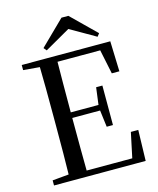

<svg xmlns="http://www.w3.org/2000/svg" viewBox="-135 -1033 926 1127"><g transform="rotate(-15 328.0 -470.0)"><path d="M390 -940 538 -795 524 -777 338 -884H402L215 -777L200 -795L348 -940ZM51 0V-31L193 -44H205V0ZM150 0Q152 -84 152.5 -169Q153 -254 153 -339V-392Q153 -478 152.5 -562.5Q152 -647 150 -732H259Q258 -648 257.5 -561.5Q257 -475 257 -382V-358Q257 -259 257.5 -172Q258 -85 259 0ZM205 0V-35H582L530 -7L568 -187H613L608 0ZM205 -355V-389H447V-355ZM439 -253 425 -364V-385L439 -493H477V-253ZM51 -701V-732H205V-689H193ZM549 -548 512 -726 564 -696H205V-732H589L595 -548Z"/></g></svg>

Font: Noto Serif TC ExtraLight Medium
Style: Regular
Weight: 500
Version: Version 2.002-H1;hotconv 1.1.0;makeotfexe 2.6.0